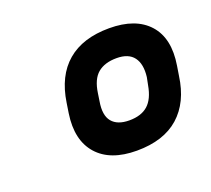

<svg xmlns="http://www.w3.org/2000/svg" viewBox="-66 -775 517 470"><g transform="rotate(-20 192.5 -540.5)"><path d="M219 -388Q150 -388 116.5 -426Q83 -464 93 -531L97 -557Q107 -624 147.5 -658.5Q188 -693 257 -693Q326 -693 359.5 -655.5Q393 -618 382 -550L378 -525Q369 -459 329 -423.5Q289 -388 219 -388ZM227 -464Q258 -464 275.5 -479.5Q293 -495 299 -529L303 -549Q307 -582 293.5 -600Q280 -618 249 -618Q218 -618 200 -603Q182 -588 177 -553L174 -533Q168 -498 182 -481Q196 -464 227 -464Z"/></g></svg>

Font: Sofia Sans Semi Condensed
Style: Bold Italic
Weight: 700
Italic angle: -9°
Version: Version 4.100